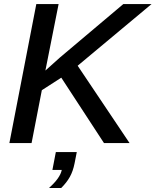

<svg xmlns="http://www.w3.org/2000/svg" viewBox="-20 -708 770 950"><path d="M187 -261.7 136.2 0H26.4L159.7 -688H270L204.6 -358.9L275.9 -422.9L590.3 -688H730L364.3 -382.8L621.1 0H494.6L283.2 -323.7ZM349.1 99.6Q341.3 139.2 325.4 167.5Q309.6 195.8 282.7 222.2H222.2Q277.8 172.9 285.6 132.8H239.3L256.3 44.4H359.9Z"/></svg>

Font: Arimo Medium
Style: Italic
Weight: 500
Italic angle: -12°
Designer: Steve Matteson
Foundry: Monotype Imaging Inc.
Version: Version 1.33